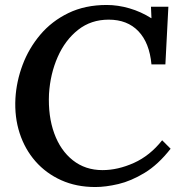

<svg xmlns="http://www.w3.org/2000/svg" viewBox="-20 -736 729 772"><path d="M409 -716Q454 -716 500.5 -702.5Q547 -689 588 -663H589L587 -709H657L645 -477H589Q581 -564 536.5 -610.5Q492 -657 417 -657Q346 -657 294 -616Q242 -575 212 -507Q182 -439 177 -358Q173 -269 198 -200Q223 -131 273 -91.5Q323 -52 392 -52Q454 -52 518.5 -81Q583 -110 632 -172L666 -138Q616 -74 561.5 -41Q507 -8 456 4Q405 16 363 16Q287 16 226 -11.5Q165 -39 122.5 -87.5Q80 -136 59 -200.5Q38 -265 42 -340Q46 -409 71 -475.5Q96 -542 142 -596.5Q188 -651 255 -683.5Q322 -716 409 -716Z"/></svg>

Font: Lora SemiBold
Style: Italic
Weight: 600
Italic angle: -3°
Designer: Olga Karpushina, Alexei Vanyashin (Cyrillic)
Foundry: Cyreal
Version: Version 3.011; ttfautohint (v1.8.4.7-5d5b)